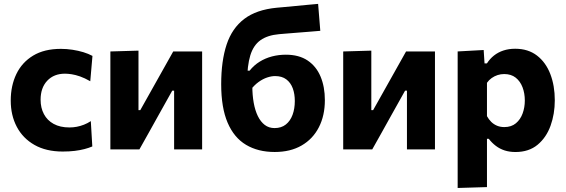

<svg xmlns="http://www.w3.org/2000/svg" viewBox="-20 -761 2882 978"><path d="M299.7 10.9Q214.7 10.9 155.6 -22.8Q96.5 -56.4 65.6 -115Q34.7 -173.5 34.7 -248.6Q34.7 -324.2 63.3 -383.8Q91.9 -443.3 148.7 -477.7Q205.4 -512.1 290 -512.1Q319.8 -512.1 349.1 -507.6Q378.5 -503.1 404.6 -495.2Q430.7 -487.2 451 -476.2L439.8 -347.2Q411.3 -363.5 387.7 -371.7Q364.1 -379.9 344.9 -382.8Q325.8 -385.7 310.9 -385.7Q254.6 -385.7 220.7 -349.9Q186.8 -314 186.8 -253Q186.8 -211.7 203.7 -179.8Q220.5 -147.9 253.3 -129.9Q286.1 -111.8 333.8 -111.8Q352.7 -111.8 371.2 -115.3Q389.7 -118.8 407.7 -125.9Q425.8 -133 442.6 -144L450.2 -15Q432.9 -7.6 410.7 -1.8Q388.6 4.1 361 7.5Q333.4 10.9 299.7 10.9Z M542.2 0Q542.2 -53.7 542.2 -103.8Q542.2 -153.8 542.2 -216.1V-266.1Q542.2 -315.6 542.2 -354.7Q542.2 -393.9 542.2 -428.6Q542.2 -463.3 542.2 -498.9L685.4 -503.1Q685.4 -470.2 685.4 -437.9Q685.4 -405.6 685.4 -369.1Q685.4 -332.6 685.4 -286.7V-200H694.6L767.7 -330.2Q791.7 -372.8 815.4 -415.2Q839.1 -457.7 862.4 -498.9H1009.6Q1009.6 -463.3 1009.6 -428.6Q1009.6 -393.9 1009.6 -354.7Q1009.6 -315.6 1009.6 -266.1V-216.1Q1009.6 -153.8 1009.6 -103.8Q1009.6 -53.7 1009.6 0H866.9Q866.9 -52.4 866.9 -101.4Q866.9 -150.4 866.9 -210.9V-299.1H857.3L785.5 -170.7Q761.6 -127.7 737.7 -84.8Q713.8 -42 690.1 0Z M1379.1 13.2Q1294.5 13.2 1233.3 -23.3Q1172 -59.8 1139.4 -136.1Q1106.7 -212.5 1106.7 -331.9Q1106.7 -450.5 1134.3 -533.9Q1161.9 -617.3 1224 -664.5Q1286 -711.7 1389.2 -721.6Q1400.4 -722.6 1426 -724.9Q1451.6 -727.2 1483.3 -730.3Q1515 -733.4 1546.2 -736.3Q1577.5 -739.2 1600.4 -741.2L1611.5 -604Q1588.2 -602 1556.1 -599.4Q1524.1 -596.9 1491.6 -594.3Q1459 -591.7 1434.4 -589.7Q1409.7 -587.7 1401.3 -586.9Q1342.4 -581.6 1306.6 -556.1Q1270.9 -530.6 1255 -478.9Q1239.2 -427.2 1238.6 -342.8L1265.3 -322.9Q1265.3 -276.9 1272.3 -237.7Q1279.3 -198.6 1293.4 -169.6Q1307.6 -140.7 1328.7 -124.6Q1349.8 -108.6 1378.4 -108.6Q1413 -108.6 1435.8 -126.7Q1458.7 -144.9 1470.2 -176.1Q1481.7 -207.3 1481.7 -246.3Q1481.7 -282.7 1471.2 -311.3Q1460.6 -339.9 1438.4 -356.7Q1416.2 -373.5 1381.2 -373.5Q1362.7 -373.5 1340.9 -366.3Q1319.1 -359.1 1297.2 -343.4Q1275.2 -327.6 1255.1 -301.4Q1236.1 -314.5 1229.5 -333.2Q1222.9 -351.8 1224.8 -370.3Q1226.7 -388.9 1232.7 -401H1251.4Q1273.5 -428.8 1302.5 -446.7Q1331.5 -464.7 1365.6 -473.6Q1399.6 -482.4 1436 -482.4Q1502.9 -482.4 1547 -452.8Q1591.1 -423.1 1612.9 -370.9Q1634.8 -318.6 1634.8 -250.8Q1634.8 -172.3 1604.2 -112.7Q1573.7 -53.1 1516.5 -20Q1459.3 13.2 1379.1 13.2Z M1728.2 0Q1728.2 -53.7 1728.2 -103.8Q1728.2 -153.8 1728.2 -216.1V-266.1Q1728.2 -315.6 1728.2 -354.7Q1728.2 -393.9 1728.2 -428.6Q1728.2 -463.3 1728.2 -498.9L1871.4 -503.1Q1871.4 -470.2 1871.4 -437.9Q1871.4 -405.6 1871.4 -369.1Q1871.4 -332.6 1871.4 -286.7V-200H1880.6L1953.7 -330.2Q1977.7 -372.8 2001.4 -415.2Q2025.1 -457.7 2048.4 -498.9H2195.6Q2195.6 -463.3 2195.6 -428.6Q2195.6 -393.9 2195.6 -354.7Q2195.6 -315.6 2195.6 -266.1V-216.1Q2195.6 -153.8 2195.6 -103.8Q2195.6 -53.7 2195.6 0H2052.9Q2052.9 -52.4 2052.9 -101.4Q2052.9 -150.4 2052.9 -210.9V-299.1H2043.3L1971.5 -170.7Q1947.6 -127.7 1923.7 -84.8Q1899.8 -42 1876.1 0Z M2311.2 196.5Q2311.2 142.8 2311.2 90.4Q2311.2 38 2311.2 -24V-266Q2311.2 -323.3 2311.2 -381.3Q2311.2 -439.4 2311.2 -499L2443.7 -506.3L2448.1 -438.1H2460.3Q2475.1 -461.4 2496.3 -478.2Q2517.6 -495 2544.6 -503.8Q2571.6 -512.7 2604.2 -512.7Q2670.2 -512.7 2715.3 -478Q2760.3 -443.3 2783.2 -383.8Q2806 -324.4 2806 -250.2Q2806 -180.7 2784.4 -120.6Q2762.7 -60.4 2718.3 -23.6Q2673.9 13.3 2605.5 13.3Q2575.3 13.3 2550.5 5.3Q2525.7 -2.8 2505.7 -18Q2485.7 -33.1 2469.6 -54.1H2460.5V-16Q2460.5 39.9 2460.5 89.1Q2460.5 138.3 2460.5 192ZM2549 -113.7Q2584.7 -113.7 2607.9 -133.1Q2631.1 -152.5 2642.2 -183.4Q2653.3 -214.2 2653.3 -249Q2653.3 -285.7 2641.7 -316.3Q2630.1 -346.9 2606.9 -365.4Q2583.6 -383.8 2548.3 -383.8Q2530.9 -383.8 2514.6 -378.6Q2498.3 -373.3 2484.4 -363.4Q2470.5 -353.6 2460.5 -339.3V-169.3Q2469.6 -152.6 2482.3 -140.1Q2495 -127.7 2511.6 -120.7Q2528.3 -113.7 2549 -113.7Z"/></svg>

Font: Commissioner Thin
Style: Regular
Weight: 100
Designer: Kostas Bartsokas
Foundry: Kostas Bartsokas
Version: Version 1.001;gftools[0.9.23]